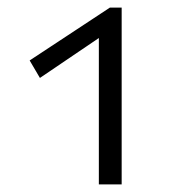

<svg xmlns="http://www.w3.org/2000/svg" viewBox="-20 -485 473 505"><path d="M300 -465V0H240V-385L85 -280L58 -326L269 -465Z"/></svg>

Font: Ysabeau SC Semilight
Style: Regular
Weight: 300
Designer: Christian Thalmann (Catharsis Fonts)
Version: Version 0.003